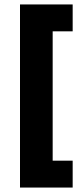

<svg xmlns="http://www.w3.org/2000/svg" viewBox="-20 -727 370 864"><path d="M70 117V-707H307V-586H217V-4H307V117Z"/></svg>

Font: Bricolage Grotesque 10pt ExtraBold
Style: Regular
Weight: 800
Designer: Mathieu Triay
Foundry: Atelier Triay
Version: Version 1.000; ttfautohint (v1.8.4.7-5d5b);gftools[0.9.32]